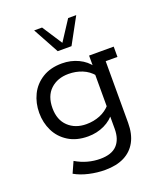

<svg xmlns="http://www.w3.org/2000/svg" viewBox="-145 -708 829 982"><g transform="rotate(-20 269.0 -216.5)"><path d="M257 181Q214 181 170 171Q126 161 93 142L120 82Q152 101 185.5 110Q219 119 253 119Q315 119 344.5 88Q374 57 374 0V-73L388 -84Q364 -49 323 -29.5Q282 -10 234 -10Q171 -10 127 -37.5Q83 -65 61 -110Q39 -155 39 -208Q39 -262 61 -307Q83 -352 127 -379.5Q171 -407 234 -407Q282 -407 323 -387.5Q364 -368 388 -333L379 -331V-397H513V-341H449V-6Q449 55 426.5 96.5Q404 138 361.5 159.5Q319 181 257 181ZM247 -72Q287 -72 321.5 -86Q356 -100 380 -128L375 -99V-315L380 -288Q356 -317 321.5 -331Q287 -345 247 -345Q187 -345 149 -309.5Q111 -274 111 -208Q111 -144 149 -108Q187 -72 247 -72ZM236 -473 159 -614H202L273 -505L344 -614H388L311 -473Z"/></g></svg>

Font: Rokkitt SemiBold
Style: Regular
Weight: 400
Version: Version 3.103